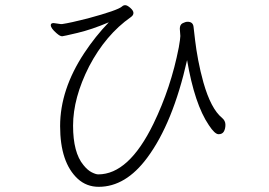

<svg xmlns="http://www.w3.org/2000/svg" viewBox="-20 -718 1040 741"><path d="M676 -579Q676 -569 670 -535Q640 -380 572 -240Q477 -45 359 -45Q350 -45 334 -53Q318 -61 302 -81Q262 -129 262 -233Q262 -340 324 -462Q388 -584 485 -652Q495 -659 495 -668Q495 -677 483 -687.5Q471 -698 463.5 -698Q456 -698 451 -693Q434 -678 319 -647Q253 -630 219 -625H215L187 -629Q176 -629 176 -621Q176 -609 198 -590Q206 -583 211 -580.5Q216 -578 220 -578Q224 -578 279 -591Q334 -604 400 -632Q348 -578 305 -513Q212 -372 212 -231.5Q212 -91 280 -28Q314 3 361 3Q465 3 548 -109Q647 -242 702 -486Q731 -316 786 -235Q809 -200 823.5 -200Q838 -200 844 -210.5Q850 -221 850 -236.5Q850 -252 837 -263Q794 -298 765 -400Q753 -443 745 -485.5Q737 -528 733 -562.5Q729 -597 727 -614Q725 -634 704 -634Q696 -634 685 -628.5Q674 -623 674 -607Z"/></svg>

Font: LXGW WenKai TC Light
Style: Regular
Weight: 300
Designer: LXGW / Fontworks Inc.
Foundry: LXGW / Fontworks Inc.
Version: Version 1.330